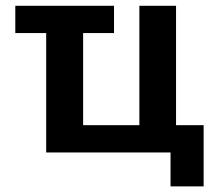

<svg xmlns="http://www.w3.org/2000/svg" viewBox="-20 -540 769 680"><path d="M383.8 -519.5V-422.9H274.4V-96.7H473.6V-519.5H603.5V-96.7H701.2V120.1H584V0H143.6V-422.9H34.2V-519.5Z"/></svg>

Font: Mgen+ 1c bold
Style: Bold
Weight: 700
Designer: [Source Han Sans]
Ryoko NISHIZUKA  (kana & ideographs); Paul D. Hunt (Latin, Greek & Cyrillic); Wenlong ZHANG  (bopomofo
Version: Version 1.059.20150602